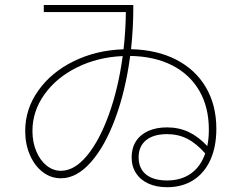

<svg xmlns="http://www.w3.org/2000/svg" viewBox="-20 -743 978 777"><path d="M512.7 -106.4Q512.7 -143.6 530 -170.9Q547.4 -198.2 579.8 -212.9Q612.3 -227.5 656.2 -227.5Q703.1 -227.5 742.7 -209.2Q782.2 -190.9 818.8 -151.9Q825.2 -180.7 825.2 -218.8Q825.2 -309.1 786.6 -375.7Q748 -442.4 676.3 -478.8Q604.5 -515.1 506.8 -516.6Q488.3 -376.5 446.5 -263.7Q404.8 -150.9 347.4 -86.2Q290 -21.5 226.6 -21.5Q186 -21.5 153.1 -46.6Q120.1 -71.8 101.1 -115.7Q82 -159.7 82 -212.9Q82 -301.8 134.8 -376.2Q187.5 -450.7 278.6 -495.4Q369.6 -540 480 -543.5Q488.8 -621.6 489.3 -694.3H157.2V-722.7H519.5V-712.9Q519.5 -629.9 510.3 -543.9Q615.2 -541.5 693.1 -501.5Q771 -461.4 813.2 -389.6Q855.5 -317.9 855.5 -221.7Q855.5 -148.9 831.3 -95.7Q807.1 -42.5 762.2 -13.9Q717.3 14.6 656.2 14.6Q612.8 14.6 580.3 -0.2Q547.9 -15.1 530.3 -42.5Q512.7 -69.8 512.7 -106.4ZM226.6 -51.8Q281.2 -51.8 332 -113Q382.8 -174.3 420.9 -280.3Q459 -386.2 476.6 -516.1Q375 -511.7 291.5 -470.2Q208 -428.7 159.7 -360.8Q111.3 -293 111.3 -212.9Q111.3 -168 126.7 -131.1Q142.1 -94.2 168.5 -73Q194.8 -51.8 226.6 -51.8ZM656.2 -12.7Q713.4 -12.7 752.9 -41Q792.5 -69.3 810.5 -122.1Q774.9 -162.6 738 -181.4Q701.2 -200.2 656.2 -200.2Q601.1 -200.2 571 -175.5Q541 -150.9 541 -106.4Q541 -61.5 570.8 -37.1Q600.6 -12.7 656.2 -12.7Z"/></svg>

Font: Pretendard JP Thin
Style: Regular
Weight: 100
Designer: Base glyphs from Inter by Rasmus Andersson; Hangeul glyphs from Noto Sans CJK(Source Han Sans) by Jang Soo-young and Kan
Foundry: Kil Hyung-jin
Version: Version 1.309